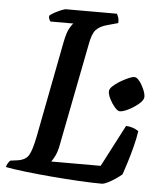

<svg xmlns="http://www.w3.org/2000/svg" viewBox="-63 -748 648 792"><g transform="rotate(5 260.5 -352.0)"><path d="M388 0Q350 0 295 -3Q240 -6 180.5 -11Q121 -16 70 -22Q19 -28 -12 -34Q-10 -43 -5 -51Q0 -59 4 -62L34 -66Q67 -71 79.5 -92Q92 -113 103 -168L180 -567Q188 -608 198.5 -626.5Q209 -645 214 -648H119Q116 -651 113.5 -657Q111 -663 111 -671Q118 -678 132 -685.5Q146 -693 159.5 -698.5Q173 -704 178 -704H389Q392 -699 395.5 -689Q399 -679 398 -666L351 -653Q322 -645 307 -628.5Q292 -612 284 -567L201 -142Q196 -116 187.5 -98.5Q179 -81 172 -73H377L467 -246Q481 -246 495.5 -241Q510 -236 519 -229Q515 -200 506 -165Q497 -130 487 -98Q477 -66 470 -46Q461 -38 445 -27Q429 -16 413 -8Q397 0 388 0ZM436 -304Q427 -304 414.5 -318.5Q402 -333 393 -351Q384 -369 384 -382Q384 -392 396 -403.5Q408 -415 425.5 -425.5Q443 -436 459 -443Q475 -450 484 -450Q494 -450 505 -436Q516 -422 524 -403.5Q532 -385 532 -372Q532 -359 513.5 -343Q495 -327 472 -315.5Q449 -304 436 -304Z"/></g></svg>

Font: Texturina 72pt 72pt SemiBold
Style: Italic
Weight: 600
Italic angle: -11°
Designer: Guillermo Torres Carreño
Foundry: Omnibus-Type
Version: Version 1.002; ttfautohint (v1.8.3)